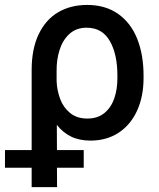

<svg xmlns="http://www.w3.org/2000/svg" viewBox="-68 -557 639 774"><path d="M283.2 -537.1Q356.9 -537.1 408.2 -501Q459.5 -464.8 485.1 -400.6Q510.7 -336.4 510.7 -252V-242.2Q510.7 -168 484.6 -110.8Q458.5 -53.7 410.2 -22Q361.8 9.8 296.9 9.8Q252 9.8 218.8 -6.3Q185.5 -22.5 161.1 -53.7L161.6 47.9H269.5V119.1H161.6L162.1 197.3H59.6V119.1H-47.9V47.9H59.6V-274.4Q59.6 -359.9 87.9 -418.9Q116.2 -478 166.5 -507.6Q216.8 -537.1 283.2 -537.1ZM160.2 -230Q161.6 -193.4 174.1 -159.2Q186.5 -125 213.9 -102.1Q241.2 -79.1 284.2 -79.1Q325.7 -79.1 352.8 -101.3Q379.9 -123.5 392.6 -160.2Q405.3 -196.8 405.3 -242.2V-252Q405.3 -338.9 374.5 -392.1Q343.8 -445.3 281.2 -445.3Q239.7 -445.3 212.4 -420.7Q185.1 -396 172.4 -356.4Q159.7 -316.9 160.2 -271.5Z"/></svg>

Font: Pretendard JP Medium
Style: Regular
Weight: 500
Designer: Base glyphs from Inter by Rasmus Andersson; Hangeul glyphs from Noto Sans CJK(Source Han Sans) by Jang Soo-young and Kan
Foundry: Kil Hyung-jin
Version: Version 1.309